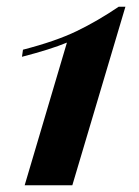

<svg xmlns="http://www.w3.org/2000/svg" viewBox="-20 -548 411 568"><path d="M194 0H53L178 -422Q130 -402 45 -380L48 -401Q145 -426 207 -456Q269 -486 331 -528H351Z"/></svg>

Font: Playfair Display SC
Style: Bold Italic
Weight: 700
Italic angle: -14°
Designer: Claus Eggers Sørensen
Foundry: Claus Eggers Sørensen
Version: Version 1.200; ttfautohint (v1.6)